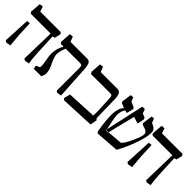

<svg xmlns="http://www.w3.org/2000/svg" viewBox="95 -1152 1831 1831"><g transform="rotate(45 1010.5 -236.5)"><path d="M340.8 -429.7 354 -414.6 340.3 -351.6 315.9 -345.2 325.7 -132.3Q329.1 -59.1 338.4 -3.4L292 4.9L274.9 -7.3L283.7 -351.6H17.1L3.9 -366.2L12.2 -476.6L48.3 -481.4L65.4 -429.7ZM26.4 -3.9 40 -277.3 73.7 -281.7 80.6 -132.3Q84 -76.7 91.8 0L43.5 7.8Z M710 -7.8V-313.5Q710 -335.4 703.6 -343.5Q697.3 -351.6 682.6 -351.6L487.8 -351.1Q478.5 -334 470.5 -304.7Q462.4 -275.4 462.4 -252.9Q462.4 -235.4 468.8 -215.6Q475.1 -195.8 484.1 -176.8Q493.2 -157.7 502.2 -138.7Q511.2 -119.6 517.3 -97.7Q523.4 -75.7 523.4 -55.2Q523.4 -49.3 522.9 -44.2Q522.5 -39.1 520.5 -32.5Q518.6 -25.9 517.8 -23.7Q517.1 -21.5 513.2 -12.2Q509.3 -2.9 508.3 -1L408.2 0L399.4 -34.7L438.5 -53.2Q441.9 -61 441.4 -76.2Q441.4 -95.2 432.1 -145.5Q422.9 -195.3 422.9 -215.8Q422.9 -291 457 -346.7V-350.6H421.9L410.2 -368.7L417 -476.6L453.1 -481.4L473.6 -429.7H699.7Q725.6 -429.7 737.3 -408.9Q749 -388.2 752 -333.5L763.2 -141.6Q767.6 -68.4 772 -3.9L726.6 3.9Z M829.1 -350.6 817.4 -368.7 824.2 -476.6 860.4 -481.4 880.9 -429.7H1106.9Q1133.8 -429.7 1146 -408.7Q1158.2 -387.7 1159.2 -333.5L1164.6 -90.3L1178.7 -76.7L1165.5 -7.8L821.8 7.8L809.1 -6.3L825.2 -71.3L1124 -86.4Q1125 -114.7 1125 -131.8Q1125 -151.9 1124.5 -159.7L1117.2 -313.5Q1116.2 -335.9 1110.1 -343.8Q1104 -351.6 1089.8 -351.6Z M1307.6 -80.1Q1308.1 -78.1 1308.1 -75Q1308.1 -71.8 1308.6 -69.8L1338.4 -72.3L1339.8 -76.2L1493.7 -88.9Q1522.9 -113.8 1559.1 -194.3Q1595.2 -274.9 1595.2 -305.7Q1595.2 -331.5 1563.5 -343.3L1519.5 -358.4L1510.7 -370.1L1523.4 -472.7L1552.2 -477.5L1569.8 -433.1L1587.4 -424.8Q1611.3 -413.6 1621.8 -400.1Q1632.3 -386.7 1632.3 -362.3Q1632.3 -313 1608.6 -237.8Q1585 -162.6 1560.1 -108.2Q1535.2 -53.7 1512.2 -12.2L1274.4 4.9Q1268.6 -1 1261.7 -9.8Q1240.2 -136.2 1240.2 -218.3Q1240.2 -256.3 1250.5 -290Q1260.7 -323.7 1278.8 -340.3V-345.2L1237.3 -361.3L1224.6 -376L1238.8 -476.6L1271.5 -479L1287.6 -437L1337.9 -416L1350.6 -400.9L1332.5 -330.6L1328.6 -329.1L1307.1 -336.9Q1279.3 -306.2 1279.3 -250Q1279.3 -235.4 1289.1 -179.4Q1298.8 -123.5 1309.1 -87.4ZM1309.1 -87.4Q1310.1 -84.5 1311.5 -79.6Q1313 -74.7 1313 -74.2L1339.8 -76.2L1408.2 -353L1471.2 -333L1477.1 -333.5L1491.2 -402.3L1482.4 -419.4L1443.8 -434.6L1427.7 -478.5L1394.5 -476.1Z M1982.4 -429.7 1995.6 -414.6 1981.9 -351.6 1957.5 -345.2 1967.3 -132.3Q1970.7 -59.1 1980 -3.4L1933.6 4.9L1916.5 -7.3L1925.3 -351.6H1658.7L1645.5 -366.2L1653.8 -476.6L1689.9 -481.4L1707 -429.7ZM1668 -3.9 1681.6 -277.3 1715.3 -281.7 1722.2 -132.3Q1725.6 -76.7 1733.4 0L1685.1 7.8Z"/></g></svg>

Font: Neuton
Style: Regular
Weight: 400
Designer: Brian M Zick
Version: Version 1.3